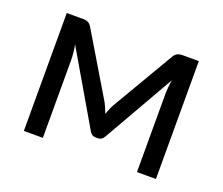

<svg xmlns="http://www.w3.org/2000/svg" viewBox="-87 -606 850 733"><g transform="rotate(20 338.0 -239.5)"><path d="M319.3 -212.9Q325.2 -202.6 330.3 -190.9Q335.4 -179.2 339.8 -167.5Q343.8 -179.7 348.9 -191.4Q354 -203.1 359.9 -212.9L504.9 -460Q511.7 -471.2 520.3 -475.1Q528.8 -479 537.6 -479H606.4V0H529.3V-314.9Q529.3 -327.6 530.8 -344.2Q532.2 -360.8 534.7 -375L369.6 -86.4Q365.7 -79.1 359.4 -74.7Q353 -70.3 344.7 -70.3H335Q326.7 -70.3 320.6 -74.7Q314.5 -79.1 310.5 -86.4L140.6 -377.4Q143.6 -362.8 145.3 -345.7Q147 -328.6 147 -314.9V0H69.8V-479H139.2Q147.9 -479 156.5 -475.1Q165 -471.2 171.4 -460L319.3 -212.9Z"/></g></svg>

Font: Carlito
Style: Regular
Weight: 400
Designer: Lukasz Dziedzic
Foundry: tyPoland Lukasz Dziedzic
Version: Version 1.103; Beta1; all basic design good, some composites